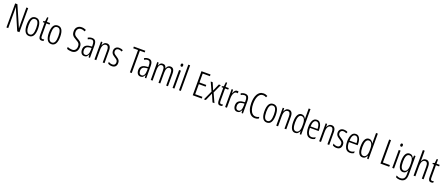

<svg xmlns="http://www.w3.org/2000/svg" viewBox="188 -2937 12382 5355"><g transform="rotate(20 6379.0 -259.5)"><path d="M462 0H396L128 -623H125Q127 -592 128 -560.5Q129 -529 129 -493V0H76V-714H142L410 -98H412Q411 -137 410 -172.5Q409 -208 409 -234V-714H462Z M917 -267Q917 -134 876 -62Q835 10 750 10Q666 10 623.5 -62.5Q581 -135 581 -268Q581 -401 622 -471.5Q663 -542 750 -542Q835 -542 876 -470.5Q917 -399 917 -267ZM636 -268Q636 -155 663.5 -96.5Q691 -38 750 -38Q808 -38 835.5 -94.5Q863 -151 863 -267Q863 -376 837 -435Q811 -494 750 -494Q689 -494 662.5 -436.5Q636 -379 636 -268Z M1133 -38Q1145 -38 1157.5 -41Q1170 -44 1180 -49V-3Q1167 3 1152 6.5Q1137 10 1119 10Q1070 10 1050 -23.5Q1030 -57 1030 -123V-486H980V-517L1031 -532L1046 -657H1084V-532H1178V-486H1084V-126Q1084 -81 1093.5 -59.5Q1103 -38 1133 -38Z M1575 -267Q1575 -134 1534 -62Q1493 10 1408 10Q1324 10 1281.5 -62.5Q1239 -135 1239 -268Q1239 -401 1280 -471.5Q1321 -542 1408 -542Q1493 -542 1534 -470.5Q1575 -399 1575 -267ZM1294 -268Q1294 -155 1321.5 -96.5Q1349 -38 1408 -38Q1466 -38 1493.5 -94.5Q1521 -151 1521 -267Q1521 -376 1495 -435Q1469 -494 1408 -494Q1347 -494 1320.5 -436.5Q1294 -379 1294 -268Z M2190 -191Q2190 -98 2141.5 -44Q2093 10 2009 10Q1973 10 1936 3Q1899 -4 1869 -18V-76Q1899 -60 1936.5 -51.5Q1974 -43 2007 -43Q2070 -43 2102 -83.5Q2134 -124 2134 -187Q2134 -228 2121.5 -254Q2109 -280 2082.5 -300.5Q2056 -321 2014 -343Q1973 -365 1941.5 -389Q1910 -413 1892 -448.5Q1874 -484 1874 -541Q1873 -626 1923 -675Q1973 -724 2051 -724Q2089 -724 2123.5 -714.5Q2158 -705 2182 -693L2163 -643Q2133 -659 2104.5 -665.5Q2076 -672 2052 -672Q1994 -672 1962 -636.5Q1930 -601 1930 -543Q1930 -500 1944 -473Q1958 -446 1984.5 -426.5Q2011 -407 2049 -386Q2095 -362 2126 -336.5Q2157 -311 2173.5 -276.5Q2190 -242 2190 -191Z M2425 -542Q2494 -542 2524.5 -497.5Q2555 -453 2555 -360V0H2514L2507 -84H2505Q2490 -44 2462.5 -17Q2435 10 2386 10Q2344 10 2317.5 -11Q2291 -32 2278.5 -66Q2266 -100 2266 -140Q2266 -219 2311.5 -261Q2357 -303 2441 -310L2502 -315V-358Q2502 -433 2482.5 -464.5Q2463 -496 2419 -496Q2398 -496 2373.5 -489Q2349 -482 2321 -465L2303 -507Q2360 -542 2425 -542ZM2447 -269Q2321 -257 2321 -141Q2321 -88 2341.5 -61Q2362 -34 2400 -34Q2452 -34 2477.5 -83.5Q2503 -133 2503 -216V-274Z M2865 -542Q2924 -542 2955.5 -500Q2987 -458 2987 -370V0H2934V-357Q2934 -428 2914 -461Q2894 -494 2856 -494Q2803 -494 2773 -445.5Q2743 -397 2743 -295V0H2689V-532H2732L2737 -440H2740Q2754 -482 2784.5 -512Q2815 -542 2865 -542Z M3346 -134Q3346 -66 3309.5 -28Q3273 10 3204 10Q3167 10 3137 0.5Q3107 -9 3088 -21V-78Q3109 -61 3139.5 -50.5Q3170 -40 3203 -40Q3246 -40 3269 -64.5Q3292 -89 3292 -133Q3292 -175 3270.5 -198Q3249 -221 3204 -248Q3170 -269 3144.5 -290Q3119 -311 3104 -339Q3089 -367 3089 -407Q3089 -466 3126.5 -504Q3164 -542 3232 -542Q3295 -542 3344 -511L3322 -467Q3282 -495 3232 -495Q3191 -495 3166 -472Q3141 -449 3141 -408Q3141 -370 3162.5 -346.5Q3184 -323 3232 -294Q3265 -273 3290.5 -252Q3316 -231 3331 -203.5Q3346 -176 3346 -134Z M3795 0H3740V-664H3598V-714H3938V-664H3795Z M4095 -542Q4164 -542 4194.5 -497.5Q4225 -453 4225 -360V0H4184L4177 -84H4175Q4160 -44 4132.5 -17Q4105 10 4056 10Q4014 10 3987.5 -11Q3961 -32 3948.5 -66Q3936 -100 3936 -140Q3936 -219 3981.5 -261Q4027 -303 4111 -310L4172 -315V-358Q4172 -433 4152.5 -464.5Q4133 -496 4089 -496Q4068 -496 4043.5 -489Q4019 -482 3991 -465L3973 -507Q4030 -542 4095 -542ZM4117 -269Q3991 -257 3991 -141Q3991 -88 4011.5 -61Q4032 -34 4070 -34Q4122 -34 4147.5 -83.5Q4173 -133 4173 -216V-274Z M4752 -542Q4810 -542 4840 -499.5Q4870 -457 4870 -367V0H4817V-359Q4817 -432 4796 -463Q4775 -494 4740 -494Q4692 -494 4667 -447.5Q4642 -401 4642 -319V0H4589V-352Q4589 -433 4568 -463.5Q4547 -494 4513 -494Q4475 -494 4453 -468.5Q4431 -443 4422 -401Q4413 -359 4413 -309V0H4359V-532H4401L4407 -446H4411Q4424 -484 4450.5 -513Q4477 -542 4525 -542Q4573 -542 4598 -513.5Q4623 -485 4630 -446H4635Q4651 -491 4678 -516.5Q4705 -542 4752 -542Z M5035 -732Q5054 -732 5062.5 -719Q5071 -706 5071 -686Q5071 -640 5035 -640Q5017 -640 5007.5 -652.5Q4998 -665 4998 -686Q4998 -706 5007 -719Q5016 -732 5035 -732ZM5061 -532V0H5007V-532Z M5252 0H5198V-760H5252Z M5874 0H5605V-714H5874V-664H5660V-399H5862V-349H5660V-51H5874Z M6063 -275 5946 -532H6004L6095 -319L6188 -532H6245L6126 -272L6250 0H6192L6094 -227L5994 0H5937Z M6437 -38Q6449 -38 6461.5 -41Q6474 -44 6484 -49V-3Q6471 3 6456 6.5Q6441 10 6423 10Q6374 10 6354 -23.5Q6334 -57 6334 -123V-486H6284V-517L6335 -532L6350 -657H6388V-532H6482V-486H6388V-126Q6388 -81 6397.5 -59.5Q6407 -38 6437 -38Z M6728 -541Q6738 -541 6750 -539Q6762 -537 6773 -532L6763 -478Q6756 -481 6745.5 -483.5Q6735 -486 6725 -486Q6692 -486 6668.5 -456Q6645 -426 6632.5 -378.5Q6620 -331 6621 -279V0H6567V-532H6609L6617 -427H6620Q6630 -456 6644 -482Q6658 -508 6678.5 -524.5Q6699 -541 6728 -541Z M6965 -542Q7034 -542 7064.5 -497.5Q7095 -453 7095 -360V0H7054L7047 -84H7045Q7030 -44 7002.5 -17Q6975 10 6926 10Q6884 10 6857.5 -11Q6831 -32 6818.5 -66Q6806 -100 6806 -140Q6806 -219 6851.5 -261Q6897 -303 6981 -310L7042 -315V-358Q7042 -433 7022.5 -464.5Q7003 -496 6959 -496Q6938 -496 6913.5 -489Q6889 -482 6861 -465L6843 -507Q6900 -542 6965 -542ZM6987 -269Q6861 -257 6861 -141Q6861 -88 6881.5 -61Q6902 -34 6940 -34Q6992 -34 7017.5 -83.5Q7043 -133 7043 -216V-274Z M7450 -674Q7401 -674 7367 -648Q7333 -622 7311.5 -577Q7290 -532 7280 -475Q7270 -418 7270 -357Q7270 -261 7292.5 -190Q7315 -119 7356.5 -80Q7398 -41 7454 -41Q7486 -41 7512.5 -49.5Q7539 -58 7558 -68V-17Q7537 -4 7509 3Q7481 10 7449 10Q7377 10 7324 -34.5Q7271 -79 7242 -161.5Q7213 -244 7213 -358Q7213 -432 7226.5 -498Q7240 -564 7268.5 -615Q7297 -666 7341.5 -695.5Q7386 -725 7448 -725Q7512 -725 7568 -693L7546 -646Q7523 -660 7498.5 -667Q7474 -674 7450 -674Z M7972 -267Q7972 -134 7931 -62Q7890 10 7805 10Q7721 10 7678.5 -62.5Q7636 -135 7636 -268Q7636 -401 7677 -471.5Q7718 -542 7805 -542Q7890 -542 7931 -470.5Q7972 -399 7972 -267ZM7691 -268Q7691 -155 7718.5 -96.5Q7746 -38 7805 -38Q7863 -38 7890.5 -94.5Q7918 -151 7918 -267Q7918 -376 7892 -435Q7866 -494 7805 -494Q7744 -494 7717.5 -436.5Q7691 -379 7691 -268Z M8260 -542Q8319 -542 8350.5 -500Q8382 -458 8382 -370V0H8329V-357Q8329 -428 8309 -461Q8289 -494 8251 -494Q8198 -494 8168 -445.5Q8138 -397 8138 -295V0H8084V-532H8127L8132 -440H8135Q8149 -482 8179.5 -512Q8210 -542 8260 -542Z M8645 10Q8569 10 8530.5 -59.5Q8492 -129 8492 -262Q8492 -398 8532 -470Q8572 -542 8646 -542Q8692 -542 8724 -514Q8756 -486 8770 -449H8773Q8772 -469 8771.5 -486Q8771 -503 8771 -520V-760H8824V0H8782L8774 -87H8771Q8755 -48 8725 -19Q8695 10 8645 10ZM8656 -37Q8711 -37 8741 -88.5Q8771 -140 8771 -233V-295Q8771 -390 8741.5 -442Q8712 -494 8656 -494Q8601 -494 8574 -434.5Q8547 -375 8547 -262Q8547 -153 8573 -95Q8599 -37 8656 -37Z M9096 -542Q9150 -542 9183 -509Q9216 -476 9231.5 -422Q9247 -368 9247 -305V-263H8989Q8990 -37 9119 -37Q9175 -37 9229 -74V-23Q9204 -7 9175.5 1.5Q9147 10 9115 10Q9052 10 9012.5 -24.5Q8973 -59 8954.5 -121Q8936 -183 8936 -265Q8936 -395 8976 -468.5Q9016 -542 9096 -542ZM9096 -496Q9049 -496 9021.5 -449.5Q8994 -403 8990 -307H9197Q9197 -358 9187 -401Q9177 -444 9154.5 -470Q9132 -496 9096 -496Z M9534 -542Q9593 -542 9624.5 -500Q9656 -458 9656 -370V0H9603V-357Q9603 -428 9583 -461Q9563 -494 9525 -494Q9472 -494 9442 -445.5Q9412 -397 9412 -295V0H9358V-532H9401L9406 -440H9409Q9423 -482 9453.5 -512Q9484 -542 9534 -542Z M10015 -134Q10015 -66 9978.5 -28Q9942 10 9873 10Q9836 10 9806 0.5Q9776 -9 9757 -21V-78Q9778 -61 9808.5 -50.5Q9839 -40 9872 -40Q9915 -40 9938 -64.5Q9961 -89 9961 -133Q9961 -175 9939.5 -198Q9918 -221 9873 -248Q9839 -269 9813.5 -290Q9788 -311 9773 -339Q9758 -367 9758 -407Q9758 -466 9795.5 -504Q9833 -542 9901 -542Q9964 -542 10013 -511L9991 -467Q9951 -495 9901 -495Q9860 -495 9835 -472Q9810 -449 9810 -408Q9810 -370 9831.5 -346.5Q9853 -323 9901 -294Q9934 -273 9959.5 -252Q9985 -231 10000 -203.5Q10015 -176 10015 -134Z M10253 -542Q10307 -542 10340 -509Q10373 -476 10388.5 -422Q10404 -368 10404 -305V-263H10146Q10147 -37 10276 -37Q10332 -37 10386 -74V-23Q10361 -7 10332.5 1.5Q10304 10 10272 10Q10209 10 10169.5 -24.5Q10130 -59 10111.5 -121Q10093 -183 10093 -265Q10093 -395 10133 -468.5Q10173 -542 10253 -542ZM10253 -496Q10206 -496 10178.5 -449.5Q10151 -403 10147 -307H10354Q10354 -358 10344 -401Q10334 -444 10311.5 -470Q10289 -496 10253 -496Z M10644 10Q10568 10 10529.5 -59.5Q10491 -129 10491 -262Q10491 -398 10531 -470Q10571 -542 10645 -542Q10691 -542 10723 -514Q10755 -486 10769 -449H10772Q10771 -469 10770.5 -486Q10770 -503 10770 -520V-760H10823V0H10781L10773 -87H10770Q10754 -48 10724 -19Q10694 10 10644 10ZM10655 -37Q10710 -37 10740 -88.5Q10770 -140 10770 -233V-295Q10770 -390 10740.5 -442Q10711 -494 10655 -494Q10600 -494 10573 -434.5Q10546 -375 10546 -262Q10546 -153 10572 -95Q10598 -37 10655 -37Z M11176 0V-714H11231V-51H11438V0Z M11555 -732Q11574 -732 11582.5 -719Q11591 -706 11591 -686Q11591 -640 11555 -640Q11537 -640 11527.5 -652.5Q11518 -665 11518 -686Q11518 -706 11527 -719Q11536 -732 11555 -732ZM11581 -532V0H11527V-532Z M11851 -542Q11897 -542 11926 -517.5Q11955 -493 11971 -453H11975L11981 -532H12025V20Q12025 128 11979.5 184.5Q11934 241 11835 241Q11769 241 11715 210V158Q11745 175 11773.5 183.5Q11802 192 11834 192Q11902 192 11937 154.5Q11972 117 11972 30V-2Q11972 -21 11972.5 -43.5Q11973 -66 11975 -93H11972Q11955 -46 11923.5 -18Q11892 10 11846 10Q11773 10 11733.5 -58Q11694 -126 11694 -264Q11694 -398 11733.5 -470Q11773 -542 11851 -542ZM11859 -494Q11800 -494 11774.5 -432.5Q11749 -371 11749 -264Q11749 -147 11776 -92.5Q11803 -38 11857 -38Q11897 -38 11922.5 -64Q11948 -90 11960 -134.5Q11972 -179 11972 -233V-300Q11972 -389 11945.5 -441.5Q11919 -494 11859 -494Z M12214 -519Q12214 -475 12210 -445H12214Q12227 -483 12257 -512.5Q12287 -542 12335 -542Q12458 -542 12458 -365V0H12405V-354Q12405 -430 12384 -461.5Q12363 -493 12326 -493Q12275 -493 12244.5 -444Q12214 -395 12214 -289V0H12160V-760H12214Z M12696 -38Q12708 -38 12720.5 -41Q12733 -44 12743 -49V-3Q12730 3 12715 6.5Q12700 10 12682 10Q12633 10 12613 -23.5Q12593 -57 12593 -123V-486H12543V-517L12594 -532L12609 -657H12647V-532H12741V-486H12647V-126Q12647 -81 12656.5 -59.5Q12666 -38 12696 -38Z"/></g></svg>

Font: Noto Sans Tamil ExtraCondensed Light
Style: Regular
Weight: 300
Width: 2
Designer: Jelle Bosma - Monotype Design Team
Foundry: Monotype Imaging Inc.
Version: Version 2.004; ttfautohint (v1.8.4.7-5d5b)